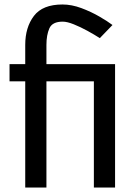

<svg xmlns="http://www.w3.org/2000/svg" viewBox="-20 -836 606 856"><path d="M92.5 0V-473.5H22.5V-550H92.5V-636Q92.5 -714 131.2 -765Q170 -816 258.5 -816Q299.5 -816 343 -799.8Q386.5 -783.5 423.5 -762Q460.5 -740.5 481.5 -724.5L425 -666Q401 -681.5 370 -698.5Q339 -715.5 309.2 -727.5Q279.5 -739.5 259.5 -739.5Q213.5 -739.5 200.2 -709.8Q187 -680 187 -636V-550H493V0H398.5V-473.5H187V0Z"/></svg>

Font: Junction Medium
Style: Regular
Weight: 500
Designer: Caroline Hadilaksono
Foundry: Caroline Hadilaksono, Tyler Finck, The League of Moveable Type
Version: Version 2.000; ttfautohint (v1.8.3)